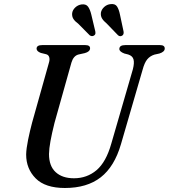

<svg xmlns="http://www.w3.org/2000/svg" viewBox="-20 -925 842 958"><path d="M535.5 -209 643 -579.5Q651 -611 646.2 -628.5Q641.5 -646 620 -653L600.5 -658Q575.5 -667.5 575.5 -680.5Q575.5 -700 605 -700H778.5Q802 -700 802 -683Q802 -666.5 775.5 -658L750.5 -652.5Q728.5 -645.5 714.8 -629Q701 -612.5 691.5 -577L583.5 -205.5Q551 -93.5 482.5 -40.2Q414 13 304 13Q205.5 13 158 -35Q110.5 -83 110.5 -154Q111 -183 120.2 -228Q129.5 -273 140 -312.5L224.5 -613.5Q229 -628 225.5 -639.8Q222 -651.5 210 -654.5L183.5 -661Q162.5 -669 162.5 -682.5Q163 -700 190.5 -700H405.5Q429.5 -700 429.5 -684Q429 -667 403 -660L371.5 -653Q346.5 -646.5 336.5 -613L252 -312Q238.5 -258 231.8 -220.8Q225 -183.5 224.5 -156.5Q224.5 -96.5 257.8 -66Q291 -35.5 349 -35.5Q414 -35.5 461.8 -76Q509.5 -116.5 535.5 -209ZM578.5 -852.5 596.5 -768Q599 -753.5 590 -747.5Q579 -740.5 569 -749L512 -808Q497 -820 489.2 -832.8Q481.5 -845.5 483.5 -862Q486.5 -878 500.2 -890.5Q514 -903 532.5 -904.5Q555 -907 564.2 -892.2Q573.5 -877.5 578.5 -852.5ZM435.5 -852.5 455.5 -768.5Q456.5 -762.5 456 -757.2Q455.5 -752 449.5 -748Q439 -741 427.5 -749L370 -807Q354.5 -818 346.5 -830.2Q338.5 -842.5 340 -859Q342 -875 355.5 -887.8Q369 -900.5 387.5 -903Q409.5 -905.5 419.5 -891.5Q429.5 -877.5 435.5 -852.5Z"/></svg>

Font: Fraunces 9pt S000
Style: Italic
Weight: 400
Italic angle: -16°
Version: Version 1.000; ttfautohint (v1.8.3)